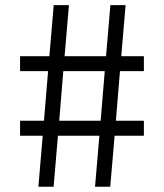

<svg xmlns="http://www.w3.org/2000/svg" viewBox="-20 -713 626 733"><path d="M342.8 0H400.9L417.5 -194.8H529.3V-252H422.4L438 -441.4H529.3V-498.5H442.9L459.5 -693.4H401.4L384.8 -498.5H226.6L243.2 -693.4H185.1L168.5 -498.5H56.6V-441.4H163.6L147.9 -252H56.6V-194.8H143.1L126.5 0H184.6L201.2 -194.8H359.4ZM206.1 -252 221.7 -441.4H379.9L364.3 -252Z"/></svg>

Font: Cascadia Mono Light
Style: Regular
Weight: 300
Monospace: yes
Designer: Aaron Bell
Foundry: Saja Typeworks
Version: Version 2404.023